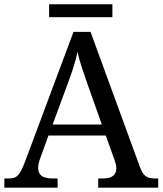

<svg xmlns="http://www.w3.org/2000/svg" viewBox="-20 -860 745 880"><path d="M202.1 -238.8 164.1 -133.8Q159.7 -122.1 157.2 -110.6Q154.8 -99.1 154.8 -90.8Q154.8 -65.4 171.1 -53.7Q187.5 -42 221.2 -42H244.1V0H0V-42H19Q33.7 -42 43.9 -45.2Q54.2 -48.3 62.5 -57.1Q70.8 -65.9 78.4 -81.1Q85.9 -96.2 95.2 -120.1L316.9 -713.9H395L621.1 -95.2Q627 -79.6 633.1 -69.3Q639.2 -59.1 647.5 -53Q655.8 -46.9 666.5 -44.4Q677.2 -42 691.9 -42H705.1V0H430.2V-42H453.1Q513.2 -42 513.2 -89.8Q513.2 -98.1 511 -106.9Q508.8 -115.7 504.9 -127L464.8 -238.8ZM384.8 -463.9Q369.1 -508.3 356.2 -547.1Q343.3 -585.9 335 -622.1Q331.5 -604 326.9 -587.2Q322.3 -570.3 316.9 -552.7Q311.5 -535.2 304.7 -515.9Q297.9 -496.6 289.1 -473.1L221.2 -289.1H446.8ZM495.1 -781.2H205.1V-840.3H495.1Z"/></svg>

Font: Droid Serif
Style: Regular
Weight: 400
Designer: Monotype Design team
Foundry: Monotype Imaging Inc.
Version: Version 1.03